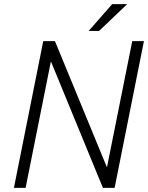

<svg xmlns="http://www.w3.org/2000/svg" viewBox="-20 -910 717 930"><path d="M535.2 0H478.5L227.5 -610.4H226.1L104 0H47.4L189.5 -710.9H246.1L497.1 -101.6H498.5L620.6 -710.9H677.2ZM523.4 -890.1H596.2L460 -760.3H409.7Z"/></svg>

Font: Franko
Style: Light Italic
Weight: 300
Designer: Google
Version: Version 1.200310; 2013